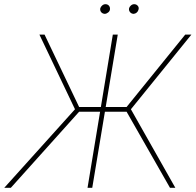

<svg xmlns="http://www.w3.org/2000/svg" viewBox="-32 -892 932 912"><path d="M527.3 -727.5 406.2 0H383.8L503.9 -727.5ZM-11.7 0 324.2 -373 155.3 -727.5H179.7L343.8 -383.8H569.3L847.7 -727.5H877L589.8 -373L800.8 0H775.4L569.3 -361.3H343.8L19.5 0ZM465.8 -826.2Q455.1 -826.7 448.7 -834.2Q442.4 -841.8 444.3 -852.5Q446.3 -859.9 453.4 -866Q460.4 -872.1 468.8 -872.1Q479.5 -872.1 485.6 -864.7Q491.7 -857.4 490.2 -846.7Q489.3 -838.9 481.7 -832.8Q474.1 -826.7 465.8 -826.2ZM602.5 -826.2Q591.8 -826.7 585.4 -834.7Q579.1 -842.8 581.1 -852.5Q582.5 -859.4 589.6 -865.7Q596.7 -872.1 605.5 -872.1Q615.7 -872.1 622.3 -864.5Q628.9 -856.9 626 -846.7Q624 -837.9 617.4 -832.3Q610.8 -826.7 602.5 -826.2Z"/></svg>

Font: Inter Tight Thin
Style: Italic
Weight: 250
Italic angle: -9.39999°
Designer: Rasmus Andersson
Foundry: rsms
Version: Version 3.004